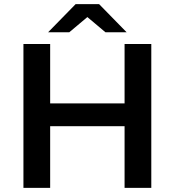

<svg xmlns="http://www.w3.org/2000/svg" viewBox="-20 -914 850 934"><path d="M405 -831 493 -757H596L462 -894H348L214 -757H317ZM586 -700V-411H224V-700H94V0H224V-300H586V0H716V-700Z"/></svg>

Font: Montserrat Lite SemiBold
Style: Regular
Weight: 600
Designer: Julieta Ulanovsky
Foundry: Julieta Ulanovsky
Version: Version 7.200;PS 007.200;hotconv 1.0.88;makeotf.lib2.5.64775